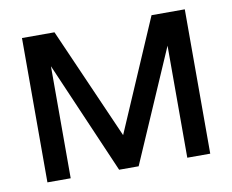

<svg xmlns="http://www.w3.org/2000/svg" viewBox="-62 -577 791 655"><g transform="rotate(-10 334.0 -250.0)"><path d="M368.1 0 536.6 -388.1V0H616.1V-500H500.9L334.4 -113.9L164.7 -500H52.1V0H132.7V-388.1L300.5 0Z"/></g></svg>

Font: Overused Grotesk Light
Style: Regular
Weight: 300
Designer: RandomMaerks
Version: Version 0.005